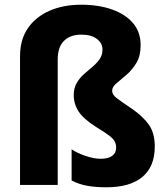

<svg xmlns="http://www.w3.org/2000/svg" viewBox="-20 -785 707 815"><path d="M577 -593Q577 -548 559 -518Q541 -488 517 -467.5Q493 -447 474.5 -431.5Q456 -416 456 -400Q456 -383 476 -368Q496 -353 539 -324Q587 -291 612 -255.5Q637 -220 637 -163Q637 -78 584.5 -34Q532 10 432 10Q385 10 349.5 3.5Q314 -3 284 -19V-151Q308 -135 343.5 -123Q379 -111 408 -111Q438 -111 455.5 -123Q473 -135 473 -158Q473 -173 467 -184.5Q461 -196 443.5 -209.5Q426 -223 391 -244Q334 -280 313.5 -312Q293 -344 293 -381Q293 -411 305.5 -432.5Q318 -454 336 -470Q354 -486 372 -501Q390 -516 402.5 -533.5Q415 -551 415 -575Q415 -602 391 -620Q367 -638 325 -638Q278 -638 251.5 -611.5Q225 -585 225 -533V0H65V-546Q65 -617 98.5 -665.5Q132 -714 190.5 -739.5Q249 -765 325 -765Q398 -765 455 -745Q512 -725 544.5 -687Q577 -649 577 -593Z"/></svg>

Font: Noto Sans Devanagari UI SemiCondensed ExtraBold
Style: Regular
Weight: 800
Width: 4
Designer: Jelle Bosma - Monotype Design Team
Foundry: Monotype Imaging Inc.
Version: Version 2.004; ttfautohint (v1.8.4.7-5d5b)